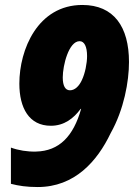

<svg xmlns="http://www.w3.org/2000/svg" viewBox="-20 -744 546 774"><path d="M132 10C281 10 372 -94 426 -207C480 -303 500 -416 500 -494C500 -636 439 -724 312 -724C132 -724 58 -544 58 -407C58 -309 97 -237 185 -237C239 -237 277 -267 305 -305H307C276 -195 219 -135 125 -133C90 -132 54 -138 24 -149V-3C55 5 87 10 132 10ZM262 -380C243 -380 233 -398 233 -432C233 -480 257 -578 301 -578C320 -578 331 -556 331 -518C331 -489 323 -448 310 -421C299 -397 282 -380 262 -380Z"/></svg>

Font: Noto Sans Condensed Black
Style: Italic
Weight: 900
Width: 3
Italic angle: -12°
Designer: Monotype Design Team
Foundry: Monotype Imaging Inc.
Version: Version 2.013